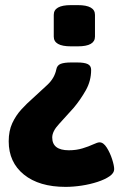

<svg xmlns="http://www.w3.org/2000/svg" viewBox="-20 -545 485 750"><path d="M281 -301Q310 -301 323 -294.5Q336 -288 336 -272Q336 -229 315 -192Q294 -155 268 -124Q237 -89 210.5 -60.5Q184 -32 184 -8Q184 42 249 42Q278 42 302.5 34.5Q327 27 344 19Q361 11 369 11Q384 11 397 31.5Q410 52 418 77Q426 102 426 116Q426 131 408 143.5Q390 156 361 165.5Q332 175 299 180Q266 185 236 185Q133 185 73.5 137Q14 89 14 7Q14 -34 28 -64Q42 -94 63.5 -117.5Q85 -141 108 -161Q139 -189 166 -214.5Q193 -240 200 -274Q203 -290 217 -295.5Q231 -301 258 -301ZM284 -525Q351 -525 351 -487V-402Q351 -364 284 -364H257Q190 -364 190 -402V-487Q190 -525 257 -525Z"/></svg>

Font: Asap ExtraBold
Style: Regular
Weight: 800
Designer: Pablo Cosgaya
Foundry: Omnibus-Type
Version: Version 3.001; ttfautohint (v1.8.4.7-5d5b)